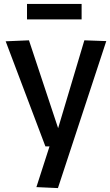

<svg xmlns="http://www.w3.org/2000/svg" viewBox="-20 -748 563 981"><path d="M166 208 233 0H212L9 -537L128 -542L277 -93L411 -542L523 -538L276 213ZM118 -649V-728H397V-649Z"/></svg>

Font: Georama Medium
Style: Regular
Weight: 500
Designer: Jean-Baptiste Levee
Foundry: Production Type
Version: Version 1.000